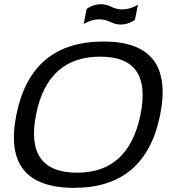

<svg xmlns="http://www.w3.org/2000/svg" viewBox="-20 -904 853 929"><path d="M353.5 -68.4Q603.5 -68.4 660.2 -351.1Q715.8 -629.9 465.8 -629.9Q210.4 -629.9 154.8 -351.1Q98.1 -68.4 353.5 -68.4ZM59.1 -348.1Q129.9 -703.1 480.5 -703.1Q825.7 -703.1 754.9 -348.1Q684.1 4.9 338.9 4.9Q-11.7 4.9 59.1 -348.1ZM399.4 -861.3Q433.1 -883.8 467.3 -883.8Q492.7 -883.8 518.6 -871.1Q544.4 -858.4 571.8 -858.4Q608.4 -858.4 647.5 -880.9L632.8 -807.6Q599.1 -785.2 564.9 -785.2Q539.6 -785.2 513.7 -797.9Q487.8 -810.5 460.4 -810.5Q423.8 -810.5 384.8 -788.1Z"/></svg>

Font: Sansation
Style: Italic
Weight: 400
Designer: Bernd Montag
Version: Version 1.301